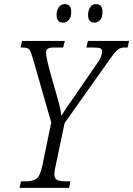

<svg xmlns="http://www.w3.org/2000/svg" viewBox="-20 -913 647 933"><path d="M75 0 82 -32H106Q139 -32 157 -44.5Q175 -57 186 -109L229 -318L139 -631Q130 -662 122.5 -672Q115 -682 91 -682H80L87 -714H295L287 -682H241Q221 -682 212.5 -676.5Q204 -671 204 -658Q204 -641 210 -616Q216 -591 223 -564L255 -452Q262 -428 269 -400.5Q276 -373 278 -350Q290 -370 305.5 -393Q321 -416 342 -445L439 -586Q462 -617 469 -633.5Q476 -650 476 -663Q476 -674 467.5 -678Q459 -682 433 -682H400L407 -714H607L600 -682H584Q569 -682 558 -675.5Q547 -669 534 -652.5Q521 -636 500 -606L294 -315L251 -110Q244 -81 244 -67Q244 -45 258 -38.5Q272 -32 298 -32H322L316 0ZM440 -803Q408 -803 408 -840Q408 -862 418 -877.5Q428 -893 446 -893Q478 -893 478 -856Q478 -828 466 -815.5Q454 -803 440 -803ZM288 -803Q255 -803 255 -840Q255 -862 265.5 -877.5Q276 -893 294 -893Q326 -893 326 -856Q326 -828 314 -815.5Q302 -803 288 -803Z"/></svg>

Font: Noto Serif Condensed Light
Style: Italic
Weight: 300
Width: 3
Italic angle: -12°
Designer: Monotype Design Team
Foundry: Monotype Imaging Inc.
Version: Version 2.014; ttfautohint (v1.8.4.7-5d5b)